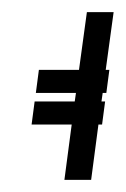

<svg xmlns="http://www.w3.org/2000/svg" viewBox="-20 -296 207 316"><path d="M105 -143 103 -129H37L32 -91H98L86 0H130L142 -91H148L153 -129H147L149 -143H155L160 -181H154L167 -276H123L110 -181H44L39 -143Z"/></svg>

Font: Hussar Tani
Style: DwaKurs
Weight: 700
Foundry: Cannot Into Space Fonts
Version: Version 0.92